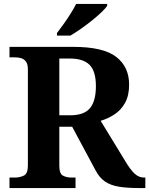

<svg xmlns="http://www.w3.org/2000/svg" viewBox="-20 -951 755 971"><path d="M28 0V-53H56Q80 -53 100.5 -63Q121 -73 121 -113V-600Q121 -627 111 -640Q101 -653 86 -657Q71 -661 56 -661H28V-714H351Q502 -714 567.5 -663.5Q633 -613 633 -523Q633 -468 612.5 -431Q592 -394 559 -372.5Q526 -351 489 -340L613 -137Q639 -93 660.5 -73Q682 -53 709 -53H715V0H682Q622 0 580.5 -7Q539 -14 511 -33Q483 -52 463 -90L345 -310H280V-113Q280 -73 298 -63Q316 -53 343 -53H362V0ZM335 -368Q406 -368 435.5 -404.5Q465 -441 465 -515Q465 -591 433 -623Q401 -655 333 -655H280V-368ZM268 -784Q283 -803 301.5 -829Q320 -855 337 -882Q354 -909 365 -931H522V-921Q513 -908 492 -888Q471 -868 443.5 -846Q416 -824 388 -804.5Q360 -785 336 -771H268Z"/></svg>

Font: Noto Serif Sinhala
Style: Bold
Weight: 700
Designer: Jelle Bosma - Monotype Design Team
Foundry: Monotype Imaging Inc.
Version: Version 2.007; ttfautohint (v1.8.4.7-5d5b)